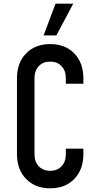

<svg xmlns="http://www.w3.org/2000/svg" viewBox="-20 -1005 514 1041"><path d="M432 -199V-169Q432 -86 383 -35Q334 16 252 16Q170.5 16 121.2 -35Q72 -86 72 -169V-581Q72 -664.5 121.2 -715.2Q170.5 -766 252 -766Q334 -766 383 -715.2Q432 -664.5 432 -581V-551H337V-581Q337 -621.5 314 -646.2Q291 -671 252 -671Q213 -671 190 -646.2Q167 -621.5 167 -581V-169Q167 -128.5 190 -103.8Q213 -79 252 -79Q291 -79 314 -103.8Q337 -128.5 337 -169V-199ZM216.5 -813 281 -985H377L285.5 -813Z"/></svg>

Font: Mohave Medium
Style: Regular
Weight: 500
Designer: Gumpita Rahayu
Foundry: Tokotype
Version: Version 2.003